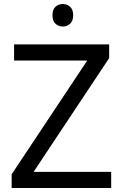

<svg xmlns="http://www.w3.org/2000/svg" viewBox="-20 -935 612 955"><path d="M533 0H38V-68L414 -634H50V-714H523V-646L147 -80H533ZM293 -915Q313 -915 328.5 -901.5Q344 -888 344 -859Q344 -831 328.5 -817Q313 -803 293 -803Q271 -803 256 -817Q241 -831 241 -859Q241 -888 256 -901.5Q271 -915 293 -915Z"/></svg>

Font: Noto IKEA Latin
Style: Regular
Weight: 400
Designer: Monotype Design Team
Foundry: Monotype Imaging Inc.
Version: Version 1.0